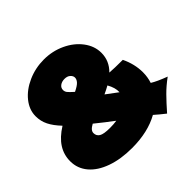

<svg xmlns="http://www.w3.org/2000/svg" viewBox="-174 -920 1119 1119"><g transform="rotate(-45 385.5 -360.5)"><path d="M761 -145Q717 -113 682.5 -78Q648 -43 606 5Q569 -24 542 -48Q451 3 320 3Q228 3 157.5 -22Q87 -47 48.5 -92.5Q10 -138 10 -198Q10 -251 38 -295Q66 -339 125 -376Q88 -415 70.5 -450Q53 -485 53 -526Q53 -579 90 -625Q127 -671 189 -698.5Q251 -726 321 -726Q391 -726 452 -697.5Q513 -669 549.5 -620.5Q586 -572 586 -516Q586 -450 537 -402Q574 -399 645 -399Q677 -332 677 -265Q677 -225 665 -189Q697 -169 761 -145ZM274 -521Q274 -508 282 -497.5Q290 -487 316 -464Q351 -481 363 -495Q375 -509 375 -523Q375 -537 362 -549Q349 -561 326 -561Q304 -561 289 -550Q274 -539 274 -521ZM476 -357Q455 -345 427 -332Q446 -317 498 -279Q500 -315 476 -357ZM367 -175Q317 -212 258 -260Q238 -249 230 -239Q222 -229 222 -218Q222 -195 241 -183Q260 -171 312 -171Q343 -171 367 -175Z"/></g></svg>

Font: Dela Gothic One
Style: Regular
Weight: 400
Designer: aratakana
Foundry: aratakana
Version: Version 1.004